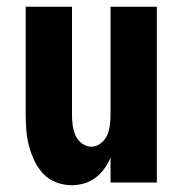

<svg xmlns="http://www.w3.org/2000/svg" viewBox="-20 -540 540 568"><path d="M192 8Q169 8 146.5 -0.5Q124 -9 108 -26Q92 -43 82 -64Q72 -85 66 -107.5Q60 -130 58 -153.5Q56 -177 56 -200V-520H193V-200Q193 -185 195 -169.5Q197 -154 203 -140Q209 -126 222 -116Q235 -106 250 -106Q265 -106 278 -116Q291 -126 297 -140Q303 -154 305 -169.5Q307 -185 307 -200V-520H444V0H307V-74Q300 -57 289 -41.5Q278 -26 263 -14.5Q248 -3 229.5 2.5Q211 8 192 8Z"/></svg>

Font: Iosevka SS04 Heavy
Style: Regular
Weight: 900
Monospace: yes
Designer: Belleve Invis
Foundry: Belleve Invis
Version: Version 19.0.0; ttfautohint (v1.8.4)